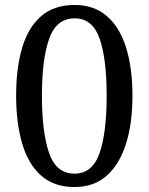

<svg xmlns="http://www.w3.org/2000/svg" viewBox="-20 -744 599 774"><path d="M280 10Q198 10 146 -36Q94 -82 69.5 -165Q45 -248 45 -359Q45 -470 69.5 -552Q94 -634 146 -679Q198 -724 281 -724Q359 -724 411 -679Q463 -634 488.5 -551.5Q514 -469 514 -358Q514 -247 488 -164.5Q462 -82 410.5 -36Q359 10 280 10ZM280 -44Q353 -44 381.5 -127Q410 -210 410 -358Q410 -507 381.5 -588.5Q353 -670 281 -670Q208 -670 178.5 -588.5Q149 -507 149 -358Q149 -210 178 -127Q207 -44 280 -44Z"/></svg>

Font: Noto Serif Grantha
Style: Regular
Weight: 400
Designer: Monotype Design Team
Foundry: Monotype Imaging Inc.
Version: Version 2.004; ttfautohint (v1.8.4.7-5d5b)